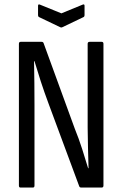

<svg xmlns="http://www.w3.org/2000/svg" viewBox="-20 -843 550 863"><path d="M72 0Q65 0 65 -9V-646Q65 -655 73 -655H167Q174 -655 176 -649L316 -265Q334 -221 349.5 -172.5Q365 -124 376 -87H378Q377 -127 375.5 -178Q374 -229 374 -269V-646Q374 -655 383 -655H437Q445 -655 445 -646V-9Q445 0 437 0H345Q338 0 336 -6L198 -378Q179 -429 163.5 -476.5Q148 -524 135 -568H133Q134 -522 134.5 -469.5Q135 -417 135 -372V-9Q135 0 128 0ZM250 -721 156 -766Q151 -768 151 -776V-817Q151 -826 160 -822L256 -783L351 -822Q360 -826 360 -817V-776Q360 -768 355 -766L261 -721Q256 -718 250 -721Z"/></svg>

Font: Sofia Sans Cond
Style: Regular
Weight: 400
Width: 3
Designer: Botio Nikoltchev, Ani Petrova
Foundry: lettersoup
Version: Version 4.100; ttfautohint (v1.8.3)